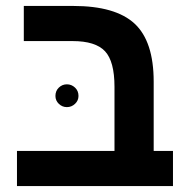

<svg xmlns="http://www.w3.org/2000/svg" viewBox="-20 -626 640 646"><path d="M60.1 -487.8V-606H226.1Q368.7 -606 432.9 -546.4Q497.1 -486.8 497.1 -351.1V-118.2H562V0H37.1V-118.2H365.2V-334Q365.2 -419.4 333.3 -453.6Q301.3 -487.8 224.1 -487.8ZM166.5 -303.2Q166.5 -320.3 178 -331.3Q189.5 -342.3 205.1 -342.3Q220.7 -342.3 232.4 -331.3Q244.1 -320.3 244.1 -303.2Q244.1 -287.6 232.4 -276.6Q220.7 -265.6 205.1 -265.6Q189.5 -265.6 178 -276.6Q166.5 -287.6 166.5 -303.2Z"/></svg>

Font: Cousine
Style: Bold
Weight: 700
Monospace: yes
Designer: Steve Matteson
Foundry: Ascender Corporation
Version: Version 1.20